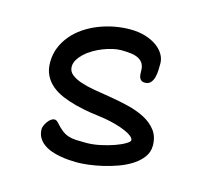

<svg xmlns="http://www.w3.org/2000/svg" viewBox="-87 -651 828 768"><g transform="rotate(15 327.0 -267.5)"><path d="M122.1 -76.7Q122.1 -83 127.4 -94Q132.8 -105 140.9 -113.8Q148.9 -122.6 158.7 -125.2Q168.5 -127.9 177.2 -118.2Q193.4 -100.1 206.3 -89.8Q219.2 -79.6 233.6 -74.7Q248 -69.8 265.4 -68.8Q282.7 -67.9 307.1 -67.9Q336.4 -67.9 366.9 -74.5Q397.5 -81.1 422.9 -90.1Q448.2 -99.1 464.4 -108.9Q480.5 -118.7 480.5 -124.5Q480.5 -132.3 470.5 -140.6Q460.4 -148.9 443.4 -156.2Q426.3 -163.6 403.3 -170.2Q380.4 -176.8 354.5 -181.2Q324.2 -185.1 292.7 -189.9Q261.2 -194.8 231.4 -202.6Q201.7 -210.4 175.3 -221.4Q148.9 -232.4 128.9 -249Q108.9 -265.6 97.4 -288.6Q85.9 -311.5 85.9 -342.3Q85.9 -375.5 97.4 -403.8Q108.9 -432.1 128.7 -455.6Q148.4 -479 175 -497.1Q201.7 -515.1 232.4 -527.3Q263.2 -539.6 296.4 -545.9Q329.6 -552.2 362.3 -552.2Q396.5 -552.2 424.6 -543.7Q452.6 -535.2 472.2 -521.2Q491.7 -507.3 502.4 -489.3Q513.2 -471.2 513.2 -451.7Q513.2 -439.5 512.7 -423.8Q512.2 -408.2 508.5 -394.3Q504.9 -380.4 496.6 -370.8Q488.3 -361.3 472.7 -361.3Q462.9 -361.3 457.8 -365.5Q452.6 -369.6 450.2 -375.5Q447.8 -381.3 447.3 -388.4Q446.8 -395.5 446.8 -401.4Q446.8 -420.4 440.2 -432.1Q433.6 -443.8 420.9 -450.7Q408.2 -457.5 389.9 -460Q371.6 -462.4 348.1 -462.4Q332 -462.4 313 -458Q293.9 -453.6 274.7 -446Q255.4 -438.5 237.1 -427.7Q218.8 -417 204.8 -404.1Q190.9 -391.1 182.4 -377Q173.8 -362.8 173.8 -347.7Q173.8 -328.6 189 -316.2Q204.1 -303.7 229 -295.4Q253.9 -287.1 285.4 -281.5Q316.9 -275.9 349.6 -271Q390.1 -264.6 429.4 -255.1Q468.8 -245.6 500 -229.5Q531.2 -213.4 550.3 -188.2Q569.3 -163.1 569.3 -126Q569.3 -99.6 554.2 -78.9Q539.1 -58.1 514.9 -42.2Q490.7 -26.4 460.4 -15.1Q430.2 -3.9 399.7 3.2Q369.1 10.3 341.3 13.7Q313.5 17.1 294.4 17.1Q279.8 17.1 261.2 15.9Q242.7 14.6 223.4 11.2Q204.1 7.8 186 1.5Q168 -4.9 153.6 -15.4Q139.2 -25.9 130.6 -40.8Q122.1 -55.7 122.1 -76.7Z"/></g></svg>

Font: Short Stack
Style: Regular
Weight: 400
Designer: James Grieshaber
Foundry: James Grieshaber
Version: Version 1.002